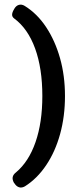

<svg xmlns="http://www.w3.org/2000/svg" viewBox="-20 -758 372 848"><path d="M167 -334Q167 -456 135 -544Q103 -632 42 -677Q33 -684 33.5 -694Q34 -704 42 -717L43 -719Q51 -733 63.5 -736.5Q76 -740 89 -732Q144 -698 183.5 -638.5Q223 -579 245 -501.5Q267 -424 267 -334Q267 -244 245.5 -166Q224 -88 184 -28.5Q144 31 90 65Q76 73 64 69Q52 65 44 52L42 50Q34 36 36 24.5Q38 13 51 3Q107 -44 137 -130.5Q167 -217 167 -334Z"/></svg>

Font: Winky Sans
Style: Regular
Weight: 400
Designer: Simon Atzbach
Foundry: typofactur
Version: Version 1.205